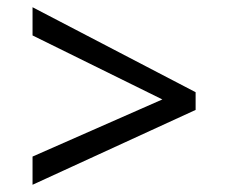

<svg xmlns="http://www.w3.org/2000/svg" viewBox="-20 -588 632 531"><path d="M70 -155 429 -313 70 -490V-568L521 -333V-284L70 -77Z"/></svg>

Font: lhindi85
Style: Book
Weight: 400
Designer: Jelle Bosma - Monotype Design Team
Foundry: Monotype Imaging Inc.
Version: Version 2.003